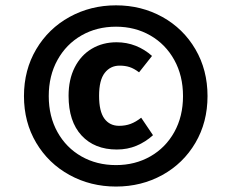

<svg xmlns="http://www.w3.org/2000/svg" viewBox="-20 -785 850 705"><path d="M406 -765.4Q499.2 -765.4 576.1 -722.8Q653 -680.2 697.5 -604.2Q742 -528.2 742 -432.2Q742 -336.2 697.5 -260.5Q653 -184.8 576.1 -142.4Q499.2 -100 406 -100Q312.8 -100 235.4 -142.4Q158 -184.8 113 -260.5Q68 -336.2 68 -432.2Q68 -528.2 113 -604.2Q158 -680.2 235.4 -722.8Q312.8 -765.4 406 -765.4ZM408 -629.8Q445.2 -629.8 478.2 -616.8Q511.2 -603.8 538.2 -579.6L490.6 -519.4Q472.2 -533.4 455.9 -538.7Q439.6 -544 419.2 -544Q385.4 -544 364.6 -517.4Q343.8 -490.8 343.8 -433.2Q343.8 -376.2 363.2 -349.6Q382.6 -323 417.4 -323Q440.6 -323 459.8 -330.2Q479 -337.4 498.4 -352.8L541.8 -288.6Q514.8 -264 481.5 -250Q448.2 -236 409 -236Q327.2 -236 279.5 -287.5Q231.8 -339 231.8 -433.2Q231.8 -493.2 254.4 -537.7Q277 -582.2 317 -606Q357 -629.8 408 -629.8ZM406 -687Q335.2 -687 279.2 -654.9Q223.2 -622.8 191.1 -564.9Q159 -507 159 -432.2Q159 -357.4 191.1 -299.9Q223.2 -242.4 279.2 -210.6Q335.2 -178.8 406 -178.8Q475.8 -178.8 531.8 -210.6Q587.8 -242.4 619.9 -299.9Q652 -357.4 652 -432.2Q652 -507 619.9 -564.9Q587.8 -622.8 531.8 -654.9Q475.8 -687 406 -687Z"/></svg>

Font: Firava
Style: Regular
Weight: 400
Designer: Carrois Corporate & Edenspiekermann AG
Foundry: Greg Finn Gibson
Version: Version 5.000